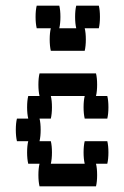

<svg xmlns="http://www.w3.org/2000/svg" viewBox="-20 -660 440 680"><path d="M360 -160Q364 -144 364 -120Q364 -97 360 -80H320Q324 -64 324 -40Q324 -17 320 0H120Q116 -17 116 -40Q116 -64 120 -80H80Q76 -97 76 -120Q76 -144 80 -160H40Q36 -177 36 -200Q36 -224 40 -240H80Q76 -257 76 -280Q76 -304 80 -320H120Q116 -337 116 -360Q116 -384 120 -400H320Q324 -384 324 -360Q324 -337 320 -320H360Q364 -304 364 -280Q364 -257 360 -240H280Q276 -257 276 -280Q276 -304 280 -320H160Q164 -304 164 -280Q164 -257 160 -240H120Q124 -224 124 -200Q124 -177 120 -160H160Q164 -144 164 -120Q164 -97 160 -80H280Q276 -97 276 -120Q276 -144 280 -160ZM330 -560H280Q284 -544 284 -520Q284 -497 280 -480H160Q156 -497 156 -520Q156 -544 160 -560H110Q106 -577 106 -600Q106 -624 110 -640H190Q194 -624 194 -600Q194 -577 190 -560H250Q246 -577 246 -600Q246 -624 250 -640H330Q334 -624 334 -600Q334 -577 330 -560Z"/></svg>

Font: VT323
Style: Regular
Weight: 400
Monospace: yes
Designer: Peter Hull
Version: Version 2.000